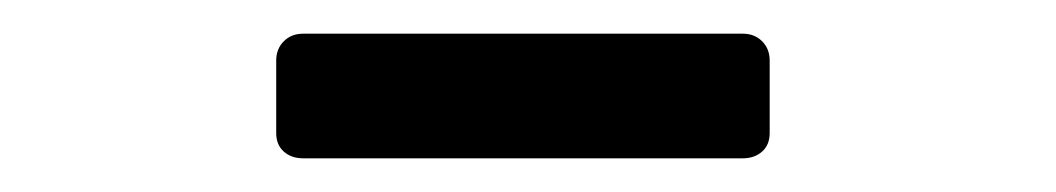

<svg xmlns="http://www.w3.org/2000/svg" viewBox="-20 -756 627 114"><path d="M160 -662Q153 -662 148.5 -666Q144 -670 144 -677V-720Q144 -727 148.5 -731.5Q153 -736 160 -736H421Q428 -736 432.5 -731.5Q437 -727 437 -720V-677Q437 -670 432.5 -666Q428 -662 421 -662Z"/></svg>

Font: Miriam Libre Medium
Style: Regular
Weight: 500
Version: Version 2.000